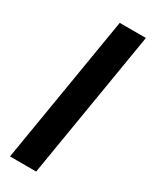

<svg xmlns="http://www.w3.org/2000/svg" viewBox="-191 -774 651 819"><g transform="rotate(30 134.0 -364.0)"><path d="M267.6 -727.5 147 0H18.1L138.7 -727.5Z"/></g></svg>

Font: Inter Display SemiBold
Style: Italic
Weight: 600
Italic angle: -9.39999°
Designer: Rasmus Andersson
Foundry: rsms
Version: Version 4.000;git-a52131595